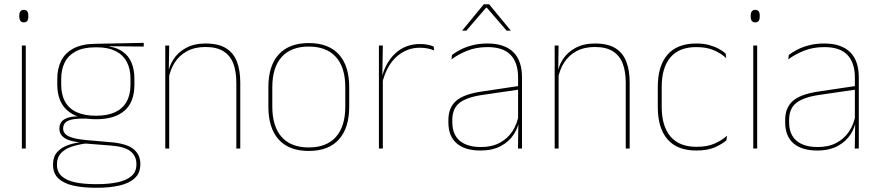

<svg xmlns="http://www.w3.org/2000/svg" viewBox="-20 -700 4141 905"><path d="M83 0V-485.5H101.5V0ZM92.5 -594.5Q82 -594.5 76.5 -601.2Q71 -608 71 -622V-626.5Q71 -640 76.5 -646.8Q82 -653.5 92.5 -653.5Q103 -653.5 108.2 -646.8Q113.5 -640 113.5 -626.5V-622Q113.5 -608 108.2 -601.2Q103 -594.5 92.5 -594.5Z M432.5 -138Q344.5 -138 297.2 -179.5Q250 -221 250 -302V-329Q250 -376.5 268 -413Q286 -449.5 325.2 -471Q364.5 -492.5 428 -493.5L657.5 -498V-480.5L470.5 -482.5L470 -485Q524.5 -479.5 555.8 -458.2Q587 -437 600.2 -404Q613.5 -371 613.5 -330V-300.5Q613.5 -219.5 567.5 -178.8Q521.5 -138 432.5 -138ZM430 168H438.5Q492.5 168 534 159.2Q575.5 150.5 599.2 130.2Q623 110 623 75.5V73.5Q623 35.5 595.2 13.2Q567.5 -9 502.5 -14L375 -24L391.5 -24.5Q349.5 -19.5 317.2 -8.5Q285 2.5 266.8 22.5Q248.5 42.5 248.5 74V75.5Q248.5 111 271.8 131.2Q295 151.5 336 159.8Q377 168 430 168ZM430 185Q371 185 326 175Q281 165 255.5 141.2Q230 117.5 230 76.5V74.5Q230 39 249.5 17Q269 -5 301 -16.2Q333 -27.5 370.5 -30.5L369.5 -27.5Q311.5 -32 285.8 -48.5Q260 -65 260 -93.5V-94Q260 -112 269 -124.8Q278 -137.5 298.2 -144.5Q318.5 -151.5 351 -151.5V-158L406.5 -141H368Q317 -140.5 297.2 -129Q277.5 -117.5 277.5 -95V-94.5Q277.5 -71 302.5 -58Q327.5 -45 389.5 -39.5L505 -29.5Q578 -23 609.8 3.2Q641.5 29.5 641.5 72.5V74.5Q641.5 115 615.8 139.2Q590 163.5 544.2 174.2Q498.5 185 438.5 185ZM432.5 -154.5Q486 -154.5 522 -171Q558 -187.5 576.5 -220.2Q595 -253 595 -300.5V-330Q595 -376.5 577 -409.5Q559 -442.5 523.8 -459.8Q488.5 -477 436.5 -477H431.5Q373.5 -477 337.5 -458Q301.5 -439 285 -405.5Q268.5 -372 268.5 -329V-302Q268.5 -253.5 286.8 -220.8Q305 -188 341.5 -171.2Q378 -154.5 432.5 -154.5Z M1094 0V-310Q1094 -363 1079.8 -400.5Q1065.5 -438 1033.5 -458.2Q1001.5 -478.5 948 -478.5Q898.5 -478.5 861.8 -458.8Q825 -439 803 -404.2Q781 -369.5 774 -325L765 -344H770.5Q775 -385 796.8 -419.2Q818.5 -453.5 857 -474.2Q895.5 -495 949 -495Q1009.5 -495 1045.2 -472.8Q1081 -450.5 1096.8 -409.2Q1112.5 -368 1112.5 -311V0ZM759 0V-485.5H777.5L775.5 -358.5H777.5V0Z M1435.5 11.5Q1342 11.5 1293.5 -42.5Q1245 -96.5 1245 -197.5V-289Q1245 -390 1293.8 -443.5Q1342.5 -497 1435.5 -497Q1528.5 -497 1577.2 -443.5Q1626 -390 1626 -289V-197.5Q1626 -96.5 1577.2 -42.5Q1528.5 11.5 1435.5 11.5ZM1435.5 -5Q1519 -5 1563.2 -54.5Q1607.5 -104 1607.5 -197.5V-289Q1607.5 -382 1563.5 -431.2Q1519.5 -480.5 1435.5 -480.5Q1351.5 -480.5 1307.5 -431.2Q1263.5 -382 1263.5 -289V-197.5Q1263.5 -104 1307.5 -54.5Q1351.5 -5 1435.5 -5Z M1781.5 -308.5 1772 -320.5 1777.5 -325Q1794 -402 1842 -447.2Q1890 -492.5 1960 -492.5Q1981 -492.5 1997.2 -489Q2013.5 -485.5 2024.5 -480.5L2026 -462.5Q2013 -468 1996 -471.5Q1979 -475 1958.5 -475Q1897 -475 1849.8 -433.2Q1802.5 -391.5 1781.5 -308.5ZM1766 0V-485.5H1784.5L1782 -335L1784.5 -332.5V0Z M2421.5 0 2423.5 -128 2422 -131.5V-292V-334.5Q2422 -404.5 2386.8 -441.2Q2351.5 -478 2278 -478Q2223.5 -478 2180.5 -460.2Q2137.5 -442.5 2108 -420L2110.5 -441Q2126 -453 2149.8 -465.5Q2173.5 -478 2205.8 -486.5Q2238 -495 2278 -495Q2319.5 -495 2350 -484.2Q2380.5 -473.5 2400.8 -453Q2421 -432.5 2430.8 -402.8Q2440.5 -373 2440.5 -335V0ZM2244.5 9.5Q2172 9.5 2132.8 -24.2Q2093.5 -58 2093.5 -123V-134.5Q2093.5 -192.5 2129.5 -224.2Q2165.5 -256 2250 -268.5L2431 -295.5L2431.5 -278.5L2253.5 -252.5Q2178.5 -241.5 2145.2 -214.5Q2112 -187.5 2112 -135.5V-124Q2112 -66.5 2146.8 -36.8Q2181.5 -7 2247 -7Q2299 -7 2336.2 -27.2Q2373.5 -47.5 2396 -82.2Q2418.5 -117 2425 -160.5L2434.5 -142H2428.5Q2424.5 -102.5 2402.5 -67.8Q2380.5 -33 2341 -11.8Q2301.5 9.5 2244.5 9.5ZM2260.5 -680H2285.5L2387.5 -556V-555.5H2368L2274.5 -664H2271.5L2178 -555.5H2158.5V-556Z M2929.5 0V-310Q2929.5 -363 2915.2 -400.5Q2901 -438 2869 -458.2Q2837 -478.5 2783.5 -478.5Q2734 -478.5 2697.2 -458.8Q2660.5 -439 2638.5 -404.2Q2616.5 -369.5 2609.5 -325L2600.5 -344H2606Q2610.5 -385 2632.2 -419.2Q2654 -453.5 2692.5 -474.2Q2731 -495 2784.5 -495Q2845 -495 2880.8 -472.8Q2916.5 -450.5 2932.2 -409.2Q2948 -368 2948 -311V0ZM2594.5 0V-485.5H2613L2611 -358.5H2613V0Z M3262 9.5Q3172 9.5 3126.2 -43.5Q3080.5 -96.5 3080.5 -196V-290.5Q3080.5 -389.5 3126.2 -442.2Q3172 -495 3262 -495Q3297 -495 3323.5 -487.5Q3350 -480 3369.2 -469.2Q3388.5 -458.5 3400.5 -447.5L3403 -426Q3380 -447.5 3345.8 -462.8Q3311.5 -478 3261.5 -478Q3181.5 -478 3140.2 -429.8Q3099 -381.5 3099 -290.5V-196.5Q3099 -105.5 3140.2 -56.8Q3181.5 -8 3263 -8Q3315 -8 3349.5 -23.8Q3384 -39.5 3407 -60.5L3404 -38.5Q3384.5 -21.5 3350.2 -6Q3316 9.5 3262 9.5Z M3530.5 0V-485.5H3549V0ZM3540 -594.5Q3529.5 -594.5 3524 -601.2Q3518.5 -608 3518.5 -622V-626.5Q3518.5 -640 3524 -646.8Q3529.5 -653.5 3540 -653.5Q3550.5 -653.5 3555.8 -646.8Q3561 -640 3561 -626.5V-622Q3561 -608 3555.8 -601.2Q3550.5 -594.5 3540 -594.5Z M4009 0 4011 -128 4009.5 -131.5V-292V-334.5Q4009.5 -404.5 3974.2 -441.2Q3939 -478 3865.5 -478Q3811 -478 3768 -460.2Q3725 -442.5 3695.5 -420L3698 -441Q3713.5 -453 3737.2 -465.5Q3761 -478 3793.2 -486.5Q3825.5 -495 3865.5 -495Q3907 -495 3937.5 -484.2Q3968 -473.5 3988.2 -453Q4008.5 -432.5 4018.2 -402.8Q4028 -373 4028 -335V0ZM3832 9.5Q3759.5 9.5 3720.2 -24.2Q3681 -58 3681 -123V-134.5Q3681 -192.5 3717 -224.2Q3753 -256 3837.5 -268.5L4018.5 -295.5L4019 -278.5L3841 -252.5Q3766 -241.5 3732.8 -214.5Q3699.5 -187.5 3699.5 -135.5V-124Q3699.5 -66.5 3734.2 -36.8Q3769 -7 3834.5 -7Q3886.5 -7 3923.8 -27.2Q3961 -47.5 3983.5 -82.2Q4006 -117 4012.5 -160.5L4022 -142H4016Q4012 -102.5 3990 -67.8Q3968 -33 3928.5 -11.8Q3889 9.5 3832 9.5Z"/></svg>

Font: Anek Gujarati Medium Thin
Style: Regular
Weight: 250
Version: Version 1.003